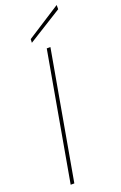

<svg xmlns="http://www.w3.org/2000/svg" viewBox="-170 -939 621 986"><g transform="rotate(-20 141.0 -446.0)"><path d="M34 0 158 -700H178L54 0ZM96 -753 97 -773 282 -892V-869Z"/></g></svg>

Font: DM Sans 17pt Thin
Style: Italic
Weight: 250
Italic angle: -10°
Version: Version 4.004;gftools[0.9.30]